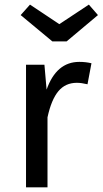

<svg xmlns="http://www.w3.org/2000/svg" viewBox="-20 -805 441 825"><path d="M266.1 -627H205.1L68.8 -740.2L108.9 -785.2L234.9 -701.2L361.8 -785.2L400.9 -740.2ZM180.2 -419.9Q222.2 -539.1 320.8 -539.1Q348.6 -539.1 373 -533.2L356 -442.9Q329.6 -449.2 310.1 -449.2Q261.2 -449.2 231 -413.3Q200.7 -377.4 184.1 -300.8V0H91.8V-526.9H170.9Z"/></svg>

Font: FiraGO
Style: Regular
Weight: 400
Designer: bBox Type
Foundry: bBox Type GmbH
Version: Version 1.001;PS 001.001;hotconv 1.0.88;makeotf.lib2.5.64775